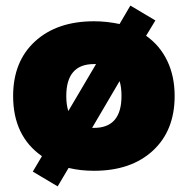

<svg xmlns="http://www.w3.org/2000/svg" viewBox="-20 -598 671 686"><path d="M186 67.9 97.2 15.1 129.9 -40Q26.9 -111.8 26.9 -254.9Q26.9 -378.4 105.2 -450.2Q183.6 -522 315.9 -522Q360.8 -522 407.2 -512.2L445.8 -578.1L535.2 -524.9L502 -470.2Q551.3 -435.5 577.6 -380.6Q604 -325.7 604 -254.9Q604 -131.3 526.1 -59.6Q448.2 12.2 315.9 12.2Q266.6 12.2 225.1 2ZM216.8 -254.9Q216.8 -223.6 224.1 -201.2L323.2 -369.1H315.9Q216.8 -369.1 216.8 -254.9ZM315.9 -141.1Q414.1 -141.1 414.1 -254.9Q414.1 -287.1 407.2 -308.1L309.1 -141.1Z"/></svg>

Font: Mulish ExtraBlack
Style: Regular
Weight: 1000
Designer: Vernon Adams
Foundry: Vernon Adams
Version: Version 3.603; ttfautohint (v1.8.3)